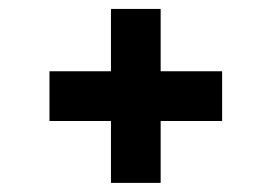

<svg xmlns="http://www.w3.org/2000/svg" viewBox="-20 -436 608 430"><path d="M477.5 -276.4H339.8V-416H228.5V-276.4H90.8V-165H228.5V-26.4H339.8V-165H477.5Z"/></svg>

Font: Namkio Khamti Book
Style: Bold
Weight: 800
Designer: Debbi Hosken
Foundry: SIL International
Version: Version 3.917